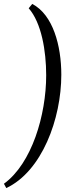

<svg xmlns="http://www.w3.org/2000/svg" viewBox="-60 -803 374 977"><path d="M104 -783 86 -761C151 -687 175 -544 175 -420C175 -218 102 29 -40 132L-28 154C153 69 252 -198 252 -423C252 -570 210 -728 104 -783Z"/></svg>

Font: Temporarium
Style: Italic
Weight: 400
Italic angle: -7°
Version: Version 1.1